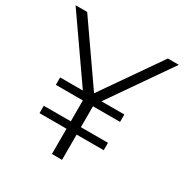

<svg xmlns="http://www.w3.org/2000/svg" viewBox="-170 -875 969 1010"><g transform="rotate(30 314.5 -370.0)"><path d="M284 0V-358.5L298.5 -312.5L0.5 -740H71L328.5 -370H304L561 -740H627.5L331 -312.5L345.5 -358V0ZM120 -153.5V-198.5H510V-153.5ZM120 -325.5V-370.5H510V-325.5Z"/></g></svg>

Font: Encode Sans SC SemiExpanded Light
Style: Regular
Weight: 300
Width: 6
Designer: Multiple Designers
Foundry: Impallari Type
Version: Version 3.002